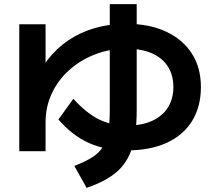

<svg xmlns="http://www.w3.org/2000/svg" viewBox="-20 -814 1040 927"><path d="M73 -84V-697H200V-397H141Q167 -469 210 -525Q253 -581 311 -620Q369 -659 439.5 -679Q510 -699 591 -699Q701 -699 781.5 -661.5Q862 -624 906 -556Q950 -488 950 -394Q950 -299 907.5 -230Q865 -161 785 -124.5Q705 -88 594 -88Q489 -88 409.5 -123.5Q330 -159 262 -237L334 -337Q398 -267 458 -237.5Q518 -208 594 -208Q666 -208 715.5 -231Q765 -254 791 -295.5Q817 -337 817 -394Q817 -453 789.5 -494.5Q762 -536 711.5 -557.5Q661 -579 591 -579Q510 -579 439 -551.5Q368 -524 314 -475.5Q260 -427 230 -362.5Q200 -298 200 -224V-84ZM339 -13Q391 -33 424.5 -54Q458 -75 476.5 -104.5Q495 -134 502.5 -176.5Q510 -219 510 -280V-794H640V-280Q640 -171 617.5 -99.5Q595 -28 542.5 17Q490 62 398 93Z"/></svg>

Font: M PLUS 1 Code
Style: Regular
Weight: 400
Designer: Coji Morishita
Foundry: UNDERFOREST DESIGN
Version: Version 1.005